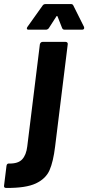

<svg xmlns="http://www.w3.org/2000/svg" viewBox="-117 -720 434 944"><path d="M-97 192 -85 95Q-83 83 -72 84Q-28 85 -8 63.5Q12 42 17 0L79 -502Q80 -507 83.5 -510.5Q87 -514 92 -514H206Q211 -514 214 -510.5Q217 -507 216 -502L154 0Q145 75 126.5 117Q108 159 59 182Q10 205 -87 204Q-99 204 -97 192ZM15 -580Q15 -584 18 -588L92 -692Q97 -700 107 -700H232Q241 -700 244 -692L296 -588Q297 -586 297 -583Q297 -574 286 -574H201Q191 -574 188 -583L166 -639Q163 -644 160 -639L124 -583Q122 -579 117.5 -576.5Q113 -574 109 -574H24Q15 -574 15 -580Z"/></svg>

Font: Barlow Condensed
Style: Bold Italic
Weight: 700
Width: 3
Italic angle: -7°
Designer: Jeremy Tribby
Foundry: Tribby Type
Version: Version 1.408